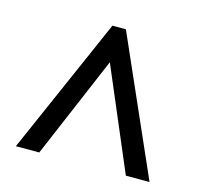

<svg xmlns="http://www.w3.org/2000/svg" viewBox="-76 -797 668 634"><g transform="rotate(15 258.0 -480.5)"><path d="M29 -247 234 -714H280L486 -247H405L257 -595L109 -247Z"/></g></svg>

Font: Noto Serif Khmer SemiCondensed Black
Style: Regular
Weight: 900
Width: 4
Designer: Danh Hong and the Monotype Design Team
Foundry: Monotype Imaging Inc.
Version: Version 2.004